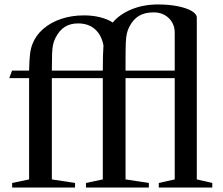

<svg xmlns="http://www.w3.org/2000/svg" viewBox="-20 -841 999 861"><path d="M34.5 0V-20.5L110.5 -36.5V-490.5H21.5L34 -524.5H110.5Q111.5 -574 114.8 -599.5Q118 -625 125.5 -643.5Q140.5 -682.5 174 -711.5Q207.5 -740.5 254.2 -756.2Q301 -772 356 -772Q397 -772 430.5 -763.2Q464 -754.5 485.5 -740Q517 -777.5 570.2 -799.2Q623.5 -821 689 -821Q737 -821 776.2 -813.2Q815.5 -805.5 839 -792Q862.5 -778.5 862.5 -761.5V-36.5L932 -20.5V0H692V-20.5L763.5 -36.5V-490.5H543V-36.5L647.5 -20.5V0H365.5V-20.5L441 -36.5V-490.5H212.5V-36.5L316.5 -20.5V0ZM212.5 -524.5H441Q441 -563.5 441.8 -590.8Q442.5 -618 444 -637Q435.5 -683.5 406.2 -709.8Q377 -736 329.5 -736Q295.5 -736 270.8 -720.5Q246 -705 229 -671.5Q221.5 -657 218 -641Q214.5 -625 213.5 -598.5Q212.5 -572 212.5 -524.5ZM543 -524.5H763.5V-694Q763.5 -734 736.8 -759.8Q710 -785.5 669.5 -785.5Q628.5 -785.5 602.5 -769.5Q576.5 -753.5 560 -721Q552.5 -706.5 549 -691.5Q545.5 -676.5 544.2 -650.2Q543 -624 543 -576.5Z"/></svg>

Font: Libre Caslon Text
Style: Regular
Weight: 400
Designer: Pablo Impallari, Rodrigo Fuenzalida, Katja Schimmel
Foundry: Pablo Impallari, Rodrigo Fuenzalida
Version: Version 2.000